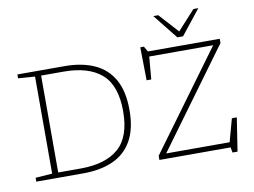

<svg xmlns="http://www.w3.org/2000/svg" viewBox="-96 -1069 1649 1247"><g transform="rotate(-10 729.0 -446.0)"><path d="M52 0V-25.5L162.5 -33.5V-673.5L52 -681.5V-707H362.5Q476 -707 558.2 -670.2Q640.5 -633.5 684.8 -555.5Q729 -477.5 729 -353.5Q729 -230 684.8 -151.8Q640.5 -73.5 558.2 -36.8Q476 0 362.5 0ZM687 -353.5Q687 -523 601 -598Q515 -673 350.5 -673H202.5V-34H350.5Q515 -34 601 -109Q687 -184 687 -353.5ZM1386.5 -707V-679L914.5 -34H1333L1374.5 -185H1407L1373 35H1340L1333.5 0H864V-27.5L1337 -673H915.5L902.5 -524H872L868.5 -742H892.5L912.5 -707ZM1284 -927 1154.5 -764H1117L987 -927H1019.5L1135.5 -799.5L1251.5 -927Z"/></g></svg>

Font: Newsreader Caption ExtraLight
Style: Regular
Weight: 275
Designer: Hugues Gentile
Foundry: Production Type
Version: Version 1.001